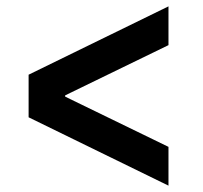

<svg xmlns="http://www.w3.org/2000/svg" viewBox="-20 -612 640 604"><path d="M70 -243 510 -28V-150L185 -308V-312L510 -470V-592L70 -377Z"/></svg>

Font: CommitMonoV143 ExtLt
Style: Regular
Weight: 200
Monospace: yes
Designer: Eigil Nikolajsen
Foundry: Eigil Nikolajsen
Version: Version 1.143